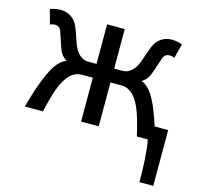

<svg xmlns="http://www.w3.org/2000/svg" viewBox="-105 -622 993 950"><g transform="rotate(15 392.0 -146.5)"><path d="M422.4 -295.4H463.9Q472.2 -295.4 481.4 -297.6Q490.7 -299.8 500 -305.7Q509.3 -311.5 518.1 -321.3Q526.9 -331.1 534.7 -346.7Q541 -359.4 546.9 -377Q552.7 -394.5 558.8 -412.1Q564.9 -429.7 571.5 -445.6Q578.1 -461.4 585.9 -471.2Q615.2 -507.8 661.6 -507.8Q672.4 -507.8 686.3 -505.9Q700.2 -503.9 715.3 -498L695.8 -423.8Q687 -427.7 681.4 -428.7Q675.8 -429.7 668.9 -429.7Q659.2 -429.7 651.1 -424.1Q643.1 -418.5 639.6 -410.2Q633.8 -394.5 627.9 -375.7Q622.1 -356.9 615.2 -336.9Q611.3 -326.7 607.7 -317.4Q604 -308.1 598.9 -299.8Q593.8 -291.5 586.4 -284.4Q579.1 -277.3 568.8 -271Q584 -266.6 598.1 -254.2Q612.3 -241.7 625 -223.1Q643.6 -194.8 659.9 -154.5Q676.3 -114.3 689.9 -70.8H759.3V214.8H688.5Q688.5 191.4 688 163.6Q687.5 135.7 685.8 106.9Q684.1 78.1 681.2 50.5Q678.2 22.9 673.8 0H617.7Q608.9 -38.6 600.6 -68.6Q592.3 -98.6 583.5 -122.1Q574.7 -145.5 565.2 -162.6Q555.7 -179.7 544.4 -192.9Q532.2 -207 515.4 -215.8Q498.5 -224.6 478.5 -224.6H422.4V0H332V-224.6H275.9Q255.9 -224.6 239 -215.8Q222.2 -207 210 -192.9Q198.7 -179.7 189.2 -162.6Q179.7 -145.5 170.9 -122.1Q162.1 -98.6 153.8 -68.6Q145.5 -38.6 136.7 0H43.9Q52.2 -30.3 61.8 -61.8Q71.3 -93.3 82.3 -123Q93.3 -152.8 105.5 -179.2Q117.7 -205.6 130.9 -225.6Q143.6 -244.1 157.5 -255.6Q171.4 -267.1 185.5 -271Q175.3 -277.3 168 -284.4Q160.6 -291.5 155.5 -299.8Q150.4 -308.1 146.5 -317.4Q142.6 -326.7 139.2 -336.9Q132.3 -356.9 126.5 -375.7Q120.6 -394.5 114.7 -410.2Q111.3 -418.5 103.3 -424.1Q95.2 -429.7 85.4 -429.7Q78.6 -429.7 73 -428.7Q67.4 -427.7 58.6 -423.8L39.1 -498Q54.2 -503.9 68.1 -505.9Q82 -507.8 92.8 -507.8Q139.2 -507.8 168.5 -471.2Q176.3 -461.4 182.9 -445.6Q189.5 -429.7 195.6 -412.1Q201.7 -394.5 207.5 -377Q213.4 -359.4 219.7 -346.7Q227.5 -331.1 236.3 -321.3Q245.1 -311.5 254.4 -305.7Q263.7 -299.8 272.9 -297.6Q282.2 -295.4 290.5 -295.4H332V-498H422.4Z"/></g></svg>

Font: Andika CyrE
Style: Regular
Weight: 400
Designer: Victor Gaultney, Annie Olsen, Julie Remington, Don Collingsworth, Eric Hays, Becca Hirsbrunner
Foundry: SIL International
Version: Version 5.000